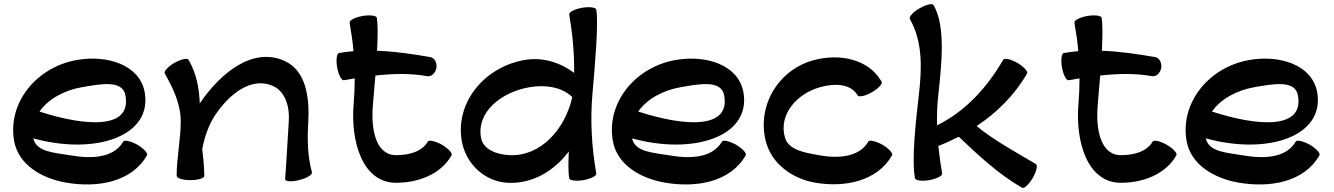

<svg xmlns="http://www.w3.org/2000/svg" viewBox="-20 -859 6515 938"><path d="M698 -100C704 -110 683 -133 651 -152C618 -170 587 -177 582 -167C534 -85 424 -83 325 -100C250 -113 157 -115 143 -183C444 -100 725 -192 687 -408C663 -542 505 -592 356 -566C160 -532 16 -359 49 -170C70 -54 183 12 302 33C456 60 623 31 698 -100ZM380 -433C473 -449 580 -470 593 -392C623 -227 401 -240 173 -314C215 -375 294 -418 380 -433Z M785 -500C826 -428 863 -350 863 -267C863 -177 843 -89 843 0C843 12 873 21 910 21C948 21 978 12 978 0C978 -44 973 -87 968 -131C979 -189 998 -245 1030 -295C1100 -400 1208 -486 1314 -439C1374 -411 1395 -339 1391 -270C1386 -173 1373 18 1373 17C1376 29 1408 30 1444 20C1480 11 1507 -6 1504 -17C1482 -97 1481 -181 1486 -263C1493 -383 1475 -513 1371 -561C1218 -631 1060 -507 956 -354C953 -427 941 -498 901 -567C896 -577 865 -570 832 -552C800 -533 779 -510 785 -500Z M1660 -467C1677 -470 1695 -473 1713 -476C1713 -434 1711 -395 1708 -356C1691 -165 1752 34 1915 34C2023 34 2133 -7 2186 -100C2192 -110 2171 -133 2139 -152C2106 -170 2075 -177 2070 -167C2040 -116 1975 -101 1915 -101C1815 -101 1791 -229 1802 -348C1805 -391 1810 -440 1814 -490C1898 -499 1983 -502 2066 -487C2087 -483 2107 -501 2112 -527C2116 -552 2103 -576 2083 -580C1996 -595 1909 -608 1822 -611C1826 -681 1826 -742 1821 -772C1819 -783 1788 -787 1751 -781C1714 -774 1686 -760 1688 -748C1696 -702 1703 -656 1707 -609C1683 -607 1660 -604 1636 -600C1625 -598 1621 -566 1627 -530C1634 -493 1648 -465 1660 -467Z M2761 -788C2777 -694 2786 -599 2785 -503C2715 -555 2630 -581 2543 -566C2347 -532 2203 -359 2236 -170C2256 -58 2347 27 2459 34C2581 40 2685 -22 2759 -119C2756 -62 2756 -14 2761 12C2763 23 2794 27 2831 21C2867 14 2896 0 2893 -12C2871 -138 2863 -268 2874 -396C2886 -535 2905 -747 2893 -812C2891 -823 2860 -827 2823 -821C2787 -814 2759 -800 2761 -788ZM2469 -101C2407 -104 2340 -128 2330 -186C2307 -311 2428 -409 2567 -433C2643 -446 2723 -435 2776 -385C2740 -226 2621 -94 2469 -101Z M3623 -100C3629 -110 3608 -133 3576 -152C3543 -170 3512 -177 3507 -167C3459 -85 3349 -83 3250 -100C3175 -113 3082 -115 3068 -183C3369 -100 3650 -192 3612 -408C3588 -542 3430 -592 3281 -566C3085 -532 2941 -359 2974 -170C2995 -54 3108 12 3227 33C3381 60 3548 31 3623 -100ZM3305 -433C3398 -449 3505 -470 3518 -392C3548 -227 3326 -240 3098 -314C3140 -375 3219 -418 3305 -433Z M4287 -460C4224 -571 4082 -599 3955 -565C3781 -518 3676 -340 3722 -166C3751 -58 3850 13 3960 33C4107 59 4266 26 4338 -100C4344 -110 4323 -133 4291 -152C4258 -170 4227 -177 4222 -167C4178 -91 4076 -84 3985 -100C3914 -113 3831 -124 3814 -190C3784 -300 3873 -403 3990 -434C4059 -453 4137 -450 4170 -393C4176 -383 4207 -390 4239 -408C4272 -427 4293 -450 4287 -460Z M4425 -766C4487 -658 4484 -529 4470 -405C4454 -266 4433 -83 4450 12C4452 23 4484 27 4520 21C4557 14 4585 0 4583 -12C4575 -56 4569 -101 4564 -146C4598 -159 4632 -175 4664 -191C4761 -99 4858 -8 4973 58C4983 64 5006 43 5025 11C5044 -22 5051 -53 5040 -58C4942 -116 4840 -171 4751 -243C4851 -309 4937 -395 4998 -500C5003 -510 4982 -533 4950 -552C4917 -570 4887 -577 4881 -567C4803 -432 4696 -314 4558 -247C4557 -296 4558 -345 4564 -395C4580 -545 4601 -730 4541 -834C4536 -844 4505 -837 4472 -818C4440 -800 4419 -776 4425 -766Z M5201 -467C5218 -470 5236 -473 5254 -476C5254 -434 5252 -395 5249 -356C5232 -165 5293 34 5456 34C5564 34 5674 -7 5727 -100C5733 -110 5712 -133 5680 -152C5647 -170 5616 -177 5611 -167C5581 -116 5516 -101 5456 -101C5356 -101 5332 -229 5343 -348C5346 -391 5351 -440 5355 -490C5439 -499 5524 -502 5607 -487C5628 -483 5648 -501 5653 -527C5657 -552 5644 -576 5624 -580C5537 -595 5450 -608 5363 -611C5367 -681 5367 -742 5362 -772C5360 -783 5329 -787 5292 -781C5255 -774 5227 -760 5229 -748C5237 -702 5244 -656 5248 -609C5224 -607 5201 -604 5177 -600C5166 -598 5162 -566 5168 -530C5175 -493 5189 -465 5201 -467Z M6426 -100C6432 -110 6411 -133 6379 -152C6346 -170 6315 -177 6310 -167C6262 -85 6152 -83 6053 -100C5978 -113 5885 -115 5871 -183C6172 -100 6453 -192 6415 -408C6391 -542 6233 -592 6084 -566C5888 -532 5744 -359 5777 -170C5798 -54 5911 12 6030 33C6184 60 6351 31 6426 -100ZM6108 -433C6201 -449 6308 -470 6321 -392C6351 -227 6129 -240 5901 -314C5943 -375 6022 -418 6108 -433Z"/></svg>

Font: Nupuram Expanded Bold
Style: Regular
Weight: 700
Width: 7
Designer: Santhosh Thottingal (santhosh.thottingal@gmail.com)
Foundry: SMC
Version: Version 1.000